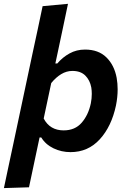

<svg xmlns="http://www.w3.org/2000/svg" viewBox="-45 -764 658 980"><path d="M-25 196Q-13.5 142 -2.5 89.5Q9 36.5 22 -25L121.5 -493.5Q134.5 -555 147.5 -614Q160 -673 172.5 -732.5L302 -744.5Q289.5 -685 276.5 -623Q263 -561 249 -493.5L237.5 -440H247.5Q274 -471.5 309.8 -491.2Q345.5 -511 389 -511Q457.5 -511 498 -471.2Q538.5 -431.5 550.5 -366.5Q555.5 -338 555.5 -308Q555.5 -268.5 547 -226Q524.5 -119 464.5 -53.2Q404.5 12.5 315 12.5Q268.5 12.5 228 -7Q187.5 -26.5 165.5 -62.5H157L147.5 -18Q135.5 38.5 125 88.2Q114.5 138 103 192ZM280 -98.5Q338 -98.5 372 -137.8Q406 -177 418.5 -236Q423.5 -261.5 423.5 -284.5Q423.5 -301.5 421 -317.5Q414 -355 390.2 -378.5Q366.5 -402 324.5 -402Q294.5 -402 267.2 -385.5Q240 -369 216.5 -340L178 -159Q210 -98.5 280 -98.5Z"/></svg>

Font: Heraclito SemiBold
Style: Italic
Weight: 600
Italic angle: -12°
Designer: Kostas Bartsokas (font) & Cristiano Sobral (main changes)
Foundry: Kostas Bartsokas (font) & Cristiano Sobral (main changes)
Version: Version 1.00;July 8, 2020;FontCreator 13.0.0.2655 64-bit